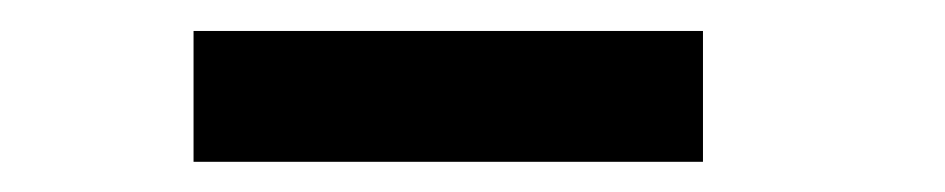

<svg xmlns="http://www.w3.org/2000/svg" viewBox="-20 -762 610 124"><path d="M105 -742H434V-657.5H105Z"/></svg>

Font: League Mono Narrow SemiBold
Style: Regular
Weight: 600
Width: 3
Designer: Tyler Finck
Foundry: The League of Moveable Type / Tyler Finck
Version: Version 2.210